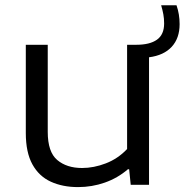

<svg xmlns="http://www.w3.org/2000/svg" viewBox="-20 -716 716 744"><path d="M282.5 9Q222.5 9 176.8 -12Q131 -33 105.5 -79.2Q80 -125.5 80 -200.5V-542.5H165V-205Q165 -127 201.8 -96Q238.5 -65 298 -65Q343.5 -65 390.2 -83Q437 -101 472.5 -138.5V-542.5H508.5Q560.5 -542.5 588.2 -562.2Q616 -582 616 -625Q616 -644 613 -660.2Q610 -676.5 604.5 -695.5H664Q676 -661 676 -622.5Q676 -568 645.5 -534.8Q615 -501.5 557.5 -494V0H486.5L480.5 -60H475.5Q436 -26 386.2 -8.5Q336.5 9 282.5 9Z"/></svg>

Font: Encode Sans Expanded Expanded
Style: Regular
Weight: 400
Width: 7
Designer: Multiple Designers
Foundry: Impallari Type
Version: Version 3.000; ttfautohint (v1.8.3) -l 8 -r 50 -G 200 -x 14 